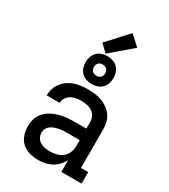

<svg xmlns="http://www.w3.org/2000/svg" viewBox="-236 -1099 1072 1217"><g transform="rotate(30 300.0 -490.0)"><path d="M247 8Q215 8 183.5 -0.5Q152 -9 128.5 -30Q105 -51 94.5 -82Q84 -113 84 -144Q84 -172 92 -199Q100 -226 118 -247Q136 -268 160.5 -281.5Q185 -295 211.5 -303Q238 -311 265.5 -314Q293 -317 321 -317H413V-366Q413 -387 403.5 -405.5Q394 -424 377 -435Q360 -446 339.5 -450Q319 -454 299 -454Q279 -454 260 -450.5Q241 -447 224 -437.5Q207 -428 196 -411Q185 -394 185 -375Q185 -374 185 -374Q185 -374 185 -374H90Q90 -375 90 -375Q90 -375 90 -375Q90 -400 98 -424Q106 -448 121 -468Q136 -488 156.5 -502Q177 -516 200.5 -524Q224 -532 249 -535Q274 -538 299 -538Q324 -538 349.5 -535Q375 -532 399.5 -523Q424 -514 445 -499Q466 -484 481 -463Q496 -442 502 -417Q508 -392 508 -366V-84H561V0H413V-86Q401 -63 383.5 -44.5Q366 -26 344 -14Q322 -2 297 3Q272 8 247 8ZM284 -76Q308 -76 332 -82Q356 -88 375 -103Q394 -118 403.5 -141.5Q413 -165 413 -189V-233H321Q306 -233 291 -232Q276 -231 261 -228Q246 -225 232 -220Q218 -215 205.5 -206Q193 -197 186 -183Q179 -169 179 -154Q179 -136 188 -119Q197 -102 212.5 -92.5Q228 -83 246.5 -79.5Q265 -76 284 -76ZM300 -578Q280 -578 260 -584.5Q240 -591 225.5 -605.5Q211 -620 204.5 -640Q198 -660 198 -680Q198 -700 204.5 -720Q211 -740 225.5 -754.5Q240 -769 260 -775.5Q280 -782 300 -782Q320 -782 340 -775.5Q360 -769 374.5 -754.5Q389 -740 395.5 -720Q402 -700 402 -680Q402 -660 395.5 -640Q389 -620 374.5 -605.5Q360 -591 340 -584.5Q320 -578 300 -578ZM300 -639Q308 -639 316 -641.5Q324 -644 330 -650Q336 -656 338.5 -664Q341 -672 341 -680Q341 -688 338.5 -696Q336 -704 330 -710Q324 -716 316 -718.5Q308 -721 300 -721Q292 -721 284 -718.5Q276 -716 270 -710Q264 -704 261.5 -696Q259 -688 259 -680Q259 -672 261.5 -664Q264 -656 270 -650Q276 -644 284 -641.5Q292 -639 300 -639ZM281 -790 228 -840 364 -988 436 -922Z"/></g></svg>

Font: Iosevka Curly Slab MdEx
Style: Regular
Weight: 500
Width: 7
Monospace: yes
Designer: Belleve Invis
Foundry: Belleve Invis
Version: Version 11.1.0; ttfautohint (v1.8.3)